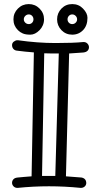

<svg xmlns="http://www.w3.org/2000/svg" viewBox="-20 -914 492 941"><path d="M268.1 -651.9Q268.1 -651.9 232.4 -651.9Q215.3 -651.9 196.8 -652.8L186 -51.8H251ZM67.9 -716.8Q164.6 -703.1 252 -703.1Q339.4 -703.1 388.2 -708H390.1Q401.4 -708 408.7 -700.2Q416 -692.4 416 -682.4Q416 -672.4 409.2 -665.3Q402.3 -658.2 388.2 -656.7Q362.8 -654.3 318.8 -651.9L303.2 -49.8Q331.1 -47.9 379.9 -43.9Q402.8 -39.1 402.8 -16.1Q401.9 -5.4 394.3 0.7Q386.7 6.8 377 6.8H375Q219.2 -8.8 66.9 6.8H64.9Q53.7 6.8 46.4 -0.7Q39.1 -8.3 39.1 -18.1Q39.1 -27.8 45.7 -35.2Q52.2 -42.5 66.2 -43.9Q80.1 -45.4 98.4 -46.9Q116.7 -48.3 134.8 -49.8L146 -657.2Q104 -660.2 61 -666Q51.3 -667.5 45.2 -674.8Q39.1 -682.1 39.1 -692.9Q39.1 -703.6 47.9 -710.2Q56.6 -716.8 64.9 -716.8ZM144 -819.3Q144 -829.1 137.5 -836.2Q130.9 -843.3 121.1 -843.3Q111.3 -843.3 104 -836.2Q96.7 -829.1 96.7 -819.3Q96.7 -809.6 104 -802.7Q111.3 -795.9 121.1 -795.9Q130.9 -795.9 137.5 -802.7Q144 -809.6 144 -819.3ZM357.9 -819.3Q357.9 -829.1 350.8 -836.2Q343.8 -843.3 334 -843.3Q324.2 -843.3 317.6 -836.2Q311 -829.1 311 -819.3Q311 -809.6 317.6 -802.7Q324.2 -795.9 334 -795.9Q343.8 -795.9 350.8 -802.7Q357.9 -809.6 357.9 -819.3ZM195.8 -819.3Q195.8 -803.7 189.9 -790Q184.1 -776.4 173.8 -766.1Q151.9 -744.1 128.7 -744.1Q105.5 -744.1 91.8 -750Q78.1 -755.9 67.9 -766.1Q45.9 -788.1 45.9 -819.3Q45.9 -850.1 67.9 -872.1Q89.8 -894 121.1 -894Q151.9 -894 173.8 -872.1Q195.8 -850.1 195.8 -819.3ZM334 -744.1Q302.7 -744.1 281.2 -766.1Q259.8 -788.6 259.8 -819.3Q259.8 -849.6 281.2 -872.1Q302.7 -894 334 -894Q365.7 -894 386.7 -872.1Q408.7 -849.6 408.7 -826.7Q408.7 -788.6 387.2 -766.4Q365.7 -744.1 334 -744.1Z"/></svg>

Font: Ribeye Marrow
Style: Regular
Weight: 400
Designer: Astigmatic (AOETI)
Foundry: Astigmatic (AOETI)
Version: Version 1.000